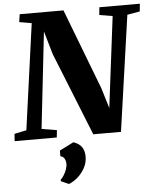

<svg xmlns="http://www.w3.org/2000/svg" viewBox="-73 -798 935 1132"><g transform="rotate(-5 395.0 -232.0)"><path d="M-8.5 0 -5.5 -43 66 -58 152.5 -684.5 79.5 -697 86.5 -743H345.5L527.5 -267.5L564.5 -146.5L631.5 -684.5L553.5 -697.5L558 -743H797.5L793 -697.5L718.5 -684.5L621 0H457L260 -491.5L220 -629L156 -58L245.5 -43L241 0ZM242 259 243 249Q251.5 242.5 261.2 227Q271 211.5 277.8 192.8Q284.5 174 284 157.5Q283.5 141.5 276 128.2Q268.5 115 252.5 112.5V78.5L336 36.5Q370.5 48.5 385.5 70.8Q400.5 93 400.5 127.5Q400.5 163.5 383.2 194.5Q366 225.5 340.5 247.5Q315 269.5 289 279.5Z"/></g></svg>

Font: Merriweather 48pt Black
Style: Italic
Weight: 900
Italic angle: -7.8°
Version: Version 2.101